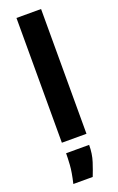

<svg xmlns="http://www.w3.org/2000/svg" viewBox="-179 -759 634 1034"><g transform="rotate(-20 138.0 -242.5)"><path d="M67 0V-715H208V0ZM49 230Q64 167 66.5 126.5Q69 86 69 61H201Q201 112 187 155Q173 198 160 230Z"/></g></svg>

Font: Bricolage Grotesque 10pt Bricolage Grotesque 10pt Regular
Style: Bold
Weight: 700
Designer: Mathieu Triay
Foundry: Atelier Triay
Version: Version 1.000; ttfautohint (v1.8.4.7-5d5b);gftools[0.9.32]